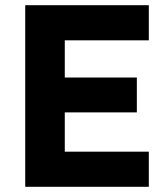

<svg xmlns="http://www.w3.org/2000/svg" viewBox="-20 -718 647 738"><path d="M552 0V-135H229V-286H506V-420H229V-563H552V-698H77V0Z"/></svg>

Font: IBM Plex Sans Thai Looped
Style: Bold
Weight: 700
Designer: Mike Abbink, Paul van der Laan, Pieter van Rosmalen, Ben Mitchell, Mark Frömberg
Foundry: Bold Monday
Version: Version 1.1